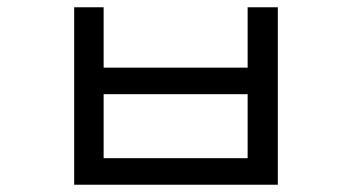

<svg xmlns="http://www.w3.org/2000/svg" viewBox="-20 -510 960 528"><path d="M184 -490H265V-324H661V-490H744V-2H184ZM265 -251V-75H661V-251Z"/></svg>

Font: lkorean15
Style: Book
Weight: 400
Designer: Jelle Bosma - Monotype Design Team
Foundry: Monotype Imaging Inc.
Version: Version 2.003